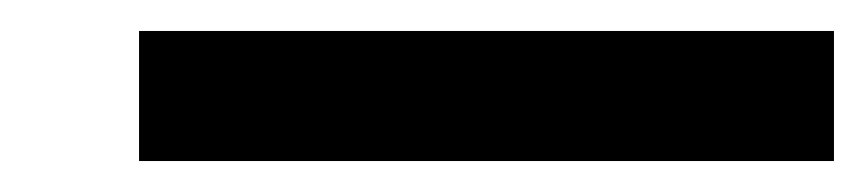

<svg xmlns="http://www.w3.org/2000/svg" viewBox="-20 -20 559 124"><path d="M518.6 0V84H69.8V0Z"/></svg>

Font: Estedad-FD Medium
Style: Regular
Weight: 500
Designer: Amin Abedi
Version: Version 7.3